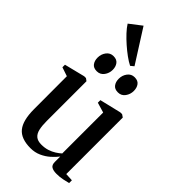

<svg xmlns="http://www.w3.org/2000/svg" viewBox="-300 -1060 1146 1146"><g transform="rotate(45 273.0 -487.0)"><path d="M434 8.5Q407.5 8.5 392.5 -0.5Q377.5 -9.5 377.5 -35V-80.5Q361.5 -59.5 337.8 -38.5Q314 -17.5 283.5 -3.8Q253 10 216.5 10Q136.5 10 101.8 -32.5Q67 -75 67 -170L66.5 -447.5L10 -466.5V-488L140 -520.5H155L170.5 -509V-173.5Q170.5 -133.5 176.8 -106.2Q183 -79 199.8 -65Q216.5 -51 247.5 -51Q276 -51 299.2 -58.5Q322.5 -66 341 -77.8Q359.5 -89.5 373 -102V-447.5L309 -466.5V-488L444.5 -520.5H460L477 -509V-32L527 -29.5V-6Q510 -2 487 3.2Q464 8.5 434 8.5ZM171 -594.5Q143.5 -594.5 130.5 -612Q117.5 -629.5 117.5 -655.5Q117.5 -685 134.2 -707.2Q151 -729.5 178.5 -729.5H179.5Q207 -729.5 220.2 -711.8Q233.5 -694 233.5 -668Q233.5 -639.5 216.8 -617Q200 -594.5 172 -594.5ZM349.5 -594.5Q322 -594.5 309 -612Q296 -629.5 296 -655.5Q296 -685 312.8 -707.2Q329.5 -729.5 357 -729.5H358Q385.5 -729.5 398.5 -711.8Q411.5 -694 411.5 -668Q411.5 -639.5 395 -617Q378.5 -594.5 350.5 -594.5ZM289 -758.5Q267 -769.5 240.2 -789Q213.5 -808.5 186.8 -832Q160 -855.5 137.2 -880Q114.5 -904.5 101 -926L177 -984.5L310 -775L290 -758.5Z"/></g></svg>

Font: Merriweather 120pt Medium
Style: Regular
Weight: 500
Version: Version 2.100